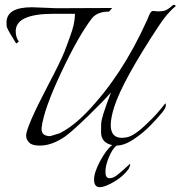

<svg xmlns="http://www.w3.org/2000/svg" viewBox="-20 -576 746 794"><path d="M112 -546 214 -542Q355 -543 444 -543L431 -528Q382 -528 360 -500Q304 -427 232.5 -275Q161 -123 152 -48Q152 -45 152 -42Q152 -13 188 -13L227 -25Q281 -52 340 -113Q484 -263 586 -488Q588 -491 593.5 -505.5Q599 -520 604 -526Q609 -532 617.5 -530.5Q626 -529 634.5 -529Q643 -529 657 -531Q671 -533 694 -554Q697 -556 699.5 -556Q702 -556 706 -553V-550Q671 -522 636 -468Q487 -242 452 -133Q438 -88 438 -59Q438 -6 484 -6Q493 -6 503 -8Q536 -13 593 -70Q624 -98 664 -149Q671 -136 652 -112.5Q633 -89 603 -58Q573 -27 533.5 -0.5Q494 26 462 26Q445 39 430.5 73.5Q416 108 416 134.5Q416 161 433 161Q448 161 464.5 148Q481 135 497 120Q513 105 518 101V108L513 121Q481 166 419 192Q404 198 393 198Q369 198 369 167Q369 136 395 88.5Q421 41 444 24Q401 15 398 -24Q398 -36 398 -45Q398 -54 398.5 -66Q399 -78 408 -107Q417 -136 439 -194Q411 -161 345.5 -97.5Q280 -34 250 -12Q195 26 146 26Q144 26 143 26Q112 26 100 13Q88 0 88 -15Q88 -50 178 -222Q232 -325 246 -361Q260 -397 270 -426Q290 -478 290 -519H202Q45 -519 45 -447Q45 -421 58 -404L47 -396Q46 -398 33 -419Q8 -459 7.5 -468Q7 -477 7 -483Q7 -546 112 -546Z"/></svg>

Font: Italianno
Style: Regular
Weight: 400
Designer: Robert E. Leuschke
Foundry: Robert E. Leuschke
Version: Version 1.003